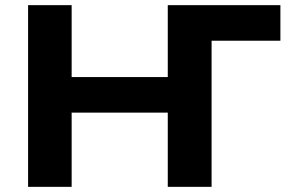

<svg xmlns="http://www.w3.org/2000/svg" viewBox="-20 -725 1121 745"><path d="M89 0V-705H258V-426H631V-705H1068V-567H801V0H631V-288H258V0Z"/></svg>

Font: Nunito Sans 10pt SemiExpanded ExtraBold
Style: Regular
Weight: 800
Width: 6
Designer: Vernon Adams
Foundry: Vernon Adams
Version: Version 3.101;gftools[0.9.27]